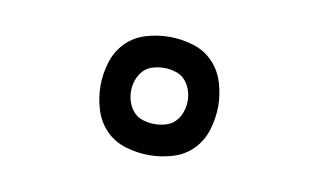

<svg xmlns="http://www.w3.org/2000/svg" viewBox="-38 -841 576 347"><g transform="rotate(10 250.0 -667.5)"><path d="M250 -559Q228 -559 206.5 -565.5Q185 -572 170 -587.5Q155 -603 148.5 -624.5Q142 -646 142 -668Q142 -689 148.5 -710.5Q155 -732 170 -747.5Q185 -763 206.5 -769.5Q228 -776 250 -776Q272 -776 293.5 -769.5Q315 -763 330 -747.5Q345 -732 351.5 -710.5Q358 -689 358 -668Q358 -646 351.5 -624.5Q345 -603 330 -587.5Q315 -572 293.5 -565.5Q272 -559 250 -559ZM250 -616Q260 -616 270.5 -619Q281 -622 288 -629.5Q295 -637 298.5 -647Q302 -657 302 -668Q302 -678 298.5 -688Q295 -698 288 -705.5Q281 -713 270.5 -716Q260 -719 250 -719Q240 -719 229.5 -716Q219 -713 212 -705.5Q205 -698 201.5 -688Q198 -678 198 -668Q198 -657 201.5 -647Q205 -637 212 -629.5Q219 -622 229.5 -619Q240 -616 250 -616Z"/></g></svg>

Font: iosevka_custom_sans_ss08 Light
Style: Regular
Weight: 300
Designer: Belleve Invis
Foundry: Belleve Invis
Version: Version 10.3.0; ttfautohint (v1.8.3)